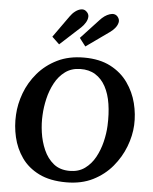

<svg xmlns="http://www.w3.org/2000/svg" viewBox="-64 -1048 891 1117"><g transform="rotate(5 381.0 -489.5)"><path d="M406 -716Q497 -716 560.5 -683Q624 -650 662.5 -595.5Q701 -541 717 -477Q733 -413 730 -350Q727 -288 702.5 -224Q678 -160 632.5 -105.5Q587 -51 520.5 -17.5Q454 16 365 16Q270 16 205.5 -16Q141 -48 103.5 -101.5Q66 -155 51 -220Q36 -285 40 -350Q43 -413 67 -477.5Q91 -542 137 -596Q183 -650 250 -683Q317 -716 406 -716ZM389 -648Q338 -647 301.5 -620Q265 -593 242 -550Q219 -507 207.5 -457.5Q196 -408 194 -362Q191 -315 198.5 -261.5Q206 -208 227 -160Q248 -112 285 -82Q322 -52 379 -52Q431 -52 467.5 -78.5Q504 -105 527 -147Q550 -189 562 -238Q574 -287 576 -333Q579 -402 570 -460Q561 -518 538 -560.5Q515 -603 478 -626Q441 -649 389 -648ZM407 -781 371 -828 476 -941Q502 -970 532 -980Q562 -990 579 -970Q592 -954 588 -936.5Q584 -919 571 -903.5Q558 -888 542 -877ZM254 -780 211 -821 300 -946Q313 -965 330 -978Q347 -991 364.5 -994Q382 -997 395 -985Q410 -972 409.5 -955Q409 -938 398.5 -920.5Q388 -903 374 -890Z"/></g></svg>

Font: Lora
Style: Bold Italic
Weight: 700
Italic angle: -3°
Designer: Olga Karpushina, Alexei Vanyashin (Cyrillic)
Foundry: Cyreal
Version: Version 3.004